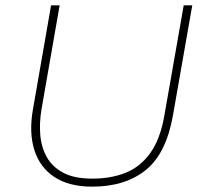

<svg xmlns="http://www.w3.org/2000/svg" viewBox="-20 -688 760 718"><path d="M325 10Q238 10 183.5 -26Q129 -62 108.5 -127Q88 -192 103 -278L171 -668H203L135 -278Q127 -230 130.5 -184.5Q134 -139 154.5 -101.5Q175 -64 216.5 -42Q258 -20 325 -20Q395 -20 450 -42Q505 -64 542.5 -116.5Q580 -169 595 -258L667 -668H699L627 -258Q602 -114 525 -52Q448 10 325 10Z"/></svg>

Font: Gantari Thin
Style: Italic
Weight: 100
Italic angle: -10°
Designer: Anugrah Pasau
Foundry: Lafontype
Version: Version 1.000; ttfautohint (v1.8.4.7-5d5b)